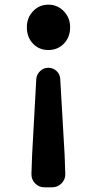

<svg xmlns="http://www.w3.org/2000/svg" viewBox="-20 -592 409 814"><path d="M168.9 202.1Q144.5 202.1 128.4 185.1Q112.3 168 113.3 144.5L116.2 63.5L133.8 -256.8Q135.7 -277.3 150.4 -291Q165 -304.7 185.1 -304.7Q205.1 -304.7 219.7 -291Q234.4 -277.3 235.4 -256.8L253.9 63.5L256.8 144.5Q257.8 168 241.2 185.1Q224.6 202.1 201.2 202.1ZM93.8 -476.6Q93.8 -516.6 120.1 -544.4Q146.5 -572.3 185.1 -572.3Q223.6 -572.3 250.5 -544.4Q277.3 -516.6 277.3 -476.6Q277.3 -434.6 251 -407.2Q224.6 -379.9 185.1 -379.9Q145.5 -379.9 119.6 -407.2Q93.8 -434.6 93.8 -476.6Z"/></svg>

Font: Gen Jyuu Gothic Bold
Style: Bold
Weight: 700
Designer: [Source Han Sans]
Ryoko NISHIZUKA  (kana & ideographs); Paul D. Hunt (Latin, Greek & Cyrillic); Wenlong ZHANG  (bopomofo
Version: Version 1.002.20150607